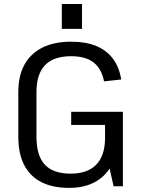

<svg xmlns="http://www.w3.org/2000/svg" viewBox="-20 -912 694 940"><path d="M318.5 7.9Q237.9 7.9 182.4 -20.4Q126.9 -48.8 98.3 -104.4Q69.7 -160.1 69.7 -242.5V-461.9Q69.7 -541 100 -595.8Q130.4 -650.6 188.1 -679.3Q245.9 -707.9 329.2 -707.9Q400.1 -707.9 450.9 -686.9Q501.7 -665.9 532.7 -624.8Q563.8 -583.6 573.5 -522.8L489.4 -513.7Q477.3 -575.9 438 -606.3Q398.7 -636.8 328.6 -636.8Q242.6 -636.8 200.6 -593Q158.5 -549.2 158.5 -460.8V-242.4Q158.5 -150.5 199.2 -106.2Q239.9 -61.9 325.9 -61.9Q408.5 -61.9 451 -105.6Q493.4 -149.4 494.3 -233L550.1 -211.5Q550.1 -144.9 522 -95.8Q493.9 -46.6 442 -19.3Q390.1 7.9 318.5 7.9ZM494.3 -186.3V-343.6L522.2 -300.3H328.5V-364.5H581.6V-0.2H536.1ZM381.6 -892.3V-770.6H282.6V-892.3Z"/></svg>

Font: Pathway Extreme 8pt Thin
Style: Regular
Weight: 100
Designer: Eduardo Rodriguez Tunni
Foundry: Eduardo Rodriguez Tunni
Version: Version 1.000